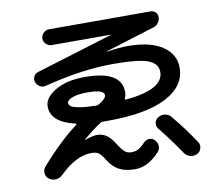

<svg xmlns="http://www.w3.org/2000/svg" viewBox="-86 -864 1172 1018"><g transform="rotate(-10 500.0 -355.0)"><path d="M431 -322Q472 -346 472 -365Q472 -395 382 -395Q330 -395 301 -384Q272 -373 272 -358Q272 -346 283 -338.5Q294 -331 326.5 -325Q359 -319 416 -318Q424 -318 431 -322ZM523 -592Q522 -592 522 -591Q522 -590 524 -590Q589 -600 637 -600Q757 -600 822 -556Q887 -512 887 -440Q887 -341 779 -284.5Q671 -228 462 -228H437Q428 -228 423 -224Q384 -200 328 -152L326 -150L328 -149Q368 -164 392 -164Q421 -164 442.5 -150Q464 -136 486 -101Q508 -66 522.5 -54Q537 -42 557 -42Q579 -42 594.5 -50Q610 -58 632 -81Q644 -94 661.5 -95Q679 -96 691 -83Q705 -69 706 -50.5Q707 -32 694 -18Q631 50 562 50Q511 50 477 32.5Q443 15 418 -26Q399 -57 385.5 -66Q372 -75 347 -75Q265 -75 176 12Q161 27 141 29.5Q121 32 103 20Q87 9 84.5 -11Q82 -31 95 -46Q200 -166 294 -236Q300 -240 292 -243Q162 -273 162 -358Q162 -405 223.5 -441.5Q285 -478 382 -478Q580 -478 580 -363Q580 -345 572 -329Q571 -327 572.5 -324.5Q574 -322 577 -322Q782 -341 782 -435Q782 -480 731 -500Q680 -520 542 -520Q376 -520 172 -468Q155 -463 140 -471.5Q125 -480 119 -496Q113 -512 120.5 -527Q128 -542 144 -547L556 -673Q557 -673 557 -674Q557 -675 556 -675H240Q223 -675 210 -687.5Q197 -700 197 -717Q197 -734 210 -747Q223 -760 240 -760H786Q802 -760 813 -749.5Q824 -739 824 -723Q824 -707 814 -693Q804 -679 788 -674ZM730 -200Q747 -211 767 -208Q787 -205 800 -189Q863 -113 916 -33Q926 -17 920.5 1.5Q915 20 898 28Q879 37 859.5 31Q840 25 829 8Q775 -72 719 -141Q708 -155 711 -173Q714 -191 730 -200Z"/></g></svg>

Font: Rounded Mplus 1c Medium
Style: Regular
Weight: 500
Version: Version 1.059.20150529